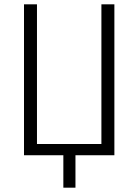

<svg xmlns="http://www.w3.org/2000/svg" viewBox="-20 -718 640 888"><path d="M273 0H91V-698H151V-52H449V-698H509V0H329V150H273Z"/></svg>

Font: IBM Plex Mono Light
Style: Regular
Weight: 300
Monospace: yes
Designer: Mike Abbink, Paul van der Laan, Pieter van Rosmalen
Foundry: Bold Monday
Version: Version 2.3